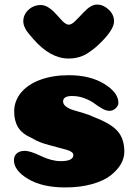

<svg xmlns="http://www.w3.org/2000/svg" viewBox="-20 -813 602 840"><path d="M281 -484Q374 -484 436 -446Q498 -408 498 -363Q498 -357 495 -351Q492 -345 487 -340Q482 -335 474.5 -331.5Q467 -328 459 -328Q444 -328 426 -338.5Q408 -349 392 -361Q376 -373 350 -383Q324 -393 295 -393Q256 -393 256 -369Q256 -356 270 -346Q284 -336 302 -331Q320 -326 347.5 -317.5Q375 -309 393 -300Q468 -271 496 -237.5Q524 -204 524 -149Q524 -122 509 -95.5Q494 -69 464 -45.5Q434 -22 382.5 -7.5Q331 7 265 7Q165 7 103 -30Q41 -67 41 -112Q41 -131 53.5 -142Q66 -153 89 -153Q112 -153 159 -130.5Q206 -108 246 -108Q301 -108 301 -135Q301 -149 272 -157.5Q243 -166 196 -178Q149 -190 121 -208Q77 -227 59.5 -255.5Q42 -284 42 -325Q42 -371 72 -407.5Q102 -444 156.5 -464Q211 -484 281 -484ZM426 -632Q409 -615 398.5 -606Q388 -597 368.5 -583.5Q349 -570 327 -563.5Q305 -557 280 -557Q200 -557 126 -642Q124 -645 118 -651.5Q112 -658 109 -662Q106 -666 101 -672Q96 -678 93.5 -683Q91 -688 88 -694Q85 -700 83.5 -706.5Q82 -713 82 -720Q82 -749 104.5 -770Q127 -791 159 -791Q187 -791 220 -757Q226 -751 237 -738.5Q248 -726 253.5 -720.5Q259 -715 266.5 -710Q274 -705 281 -705Q284 -705 287 -706Q290 -707 293 -708.5Q296 -710 300 -713Q304 -716 307 -719Q310 -722 315 -727Q320 -732 324 -736Q328 -740 335 -747.5Q342 -755 347 -760Q378 -793 404 -793Q432 -793 455.5 -771Q479 -749 479 -720Q479 -686 426 -632Z"/></svg>

Font: Coiny 2.0
Style: Regular
Weight: 400
Version: Version 1.001 July 11, 2018